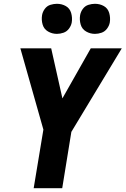

<svg xmlns="http://www.w3.org/2000/svg" viewBox="-20 -989 660 1009"><path d="M157 0H307L355 -296L620 -735H457L308 -472L249 -735H87L208 -308ZM479 -811Q496 -811 513.5 -817Q531 -823 542.5 -838.5Q554 -854 557 -871Q561 -896 554 -920.5Q547 -945 526 -957Q505 -969 479 -969Q462 -969 444.5 -963.5Q427 -958 415.5 -942.5Q404 -927 401 -909Q397 -884 404 -860Q411 -836 432.5 -823.5Q454 -811 479 -811ZM279 -811Q296 -811 313.5 -817Q331 -823 342.5 -838.5Q354 -854 357 -871Q361 -896 354 -920.5Q347 -945 326 -957Q305 -969 279 -969Q262 -969 244.5 -963.5Q227 -958 215.5 -942.5Q204 -927 201 -909Q197 -884 204 -860Q211 -836 232.5 -823.5Q254 -811 279 -811Z"/></svg>

Font: Iosevka Sparkle Heavy
Style: Italic
Weight: 900
Italic angle: -9°
Designer: Belleve Invis
Foundry: Belleve Invis
Version: Version 4.5.0; ttfautohint (v1.8.3)